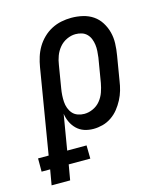

<svg xmlns="http://www.w3.org/2000/svg" viewBox="-165 -612 776 910"><g transform="rotate(-15 223.0 -156.5)"><path d="M-25 215 -12 140H-54V75H-2L67 -341Q71 -365 78.5 -389Q86 -413 99 -435Q112 -457 131 -475.5Q150 -494 173 -506Q196 -518 221 -523Q246 -528 270 -528Q299 -528 326.5 -521.5Q354 -515 376 -500Q398 -485 412.5 -462Q427 -439 434 -412.5Q441 -386 440 -357Q439 -328 434 -299L414 -179Q411 -157 404.5 -134.5Q398 -112 387 -91Q376 -70 361 -51Q346 -32 325.5 -18Q305 -4 282 2Q259 8 237 8Q213 8 192 1Q171 -6 155.5 -21Q140 -36 130.5 -56Q121 -76 118 -98L89 75H184L185 140H79L66 215ZM213 -72Q235 -72 256.5 -82Q278 -92 292.5 -110Q307 -128 314.5 -149.5Q322 -171 326 -193L346 -313Q348 -328 349 -344Q350 -360 348 -375Q346 -390 340.5 -404Q335 -418 324.5 -428.5Q314 -439 299.5 -443.5Q285 -448 270 -448H269Q248 -448 226.5 -438Q205 -428 190 -410Q175 -392 167 -370.5Q159 -349 156 -327L138 -218Q135 -201 134 -184.5Q133 -168 134 -152Q135 -136 140.5 -121Q146 -106 156 -94.5Q166 -83 181.5 -77.5Q197 -72 213 -72Z"/></g></svg>

Font: Iosevka Curly Slab Medium
Style: Italic
Weight: 500
Italic angle: -9°
Monospace: yes
Designer: Belleve Invis
Foundry: Belleve Invis
Version: Version 22.1.2; ttfautohint (v1.8.4)